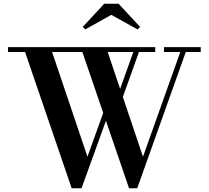

<svg xmlns="http://www.w3.org/2000/svg" viewBox="-20 -1004 1124 1034"><path d="M366 10 115 -724H23V-750H816V-724H560L750 -160L951 -724H863V-750H1061V-724H980.5L719 10H675L423.5 -724H260.5L451 -160L547.5 -428.5L562 -385.5L419 10ZM635 -463.5 611.5 -482 704 -741 732.5 -735.5ZM439 -845.5 425.5 -859 541.5 -984H618.5L734.5 -859L721 -845.5L579.5 -924Z"/></svg>

Font: Bodoni Moda 9pt SemiBold
Style: Regular
Weight: 600
Designer: Owen Earl
Foundry: indestructible type
Version: Version 2.005